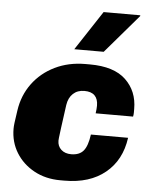

<svg xmlns="http://www.w3.org/2000/svg" viewBox="-54 -807 708 864"><g transform="rotate(5 300.0 -375.5)"><path d="M251 10Q184 10 132 -18.5Q80 -47 50.5 -95Q21 -143 21 -203Q21 -214 23 -230Q25 -246 31 -286Q41 -355 80 -408Q119 -461 180.5 -491Q242 -521 318 -521H338Q447 -521 500.5 -470Q554 -419 554 -339V-322Q554 -313 552 -304H383Q386 -324 386 -339Q386 -369 370.5 -384.5Q355 -400 324 -400Q293 -400 273 -381.5Q253 -363 248 -330Q238 -258 233.5 -224Q229 -190 228 -180Q227 -170 227 -167Q227 -142 244 -126.5Q261 -111 289 -111Q326 -111 344.5 -133Q363 -155 370 -207H538Q524 -105 453.5 -47.5Q383 10 270 10ZM262 -583 379 -761H544L545 -758L395 -583Z"/></g></svg>

Font: Chivo Mono Medium Black
Style: Italic
Weight: 900
Italic angle: -8.05°
Monospace: yes
Version: Version 1.008